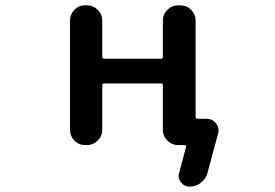

<svg xmlns="http://www.w3.org/2000/svg" viewBox="-20 -567 1040 727"><path d="M698.2 139.6Q677.7 139.6 665 123Q656.2 112.3 656.2 98.6Q656.2 93.8 658.2 87.9L684.6 -10.7Q685.5 -13.7 684.1 -15.6Q682.6 -17.6 679.7 -17.6H654.3Q630.9 -17.6 613.8 -34.7Q596.7 -51.8 596.7 -75.2V-244.1Q596.7 -251 589.8 -251H375Q367.2 -251 367.2 -244.1V-75.2Q367.2 -51.8 350.1 -34.7Q333 -17.6 309.6 -17.6H302.7Q278.3 -17.6 261.7 -34.7Q245.1 -51.8 245.1 -75.2V-489.3Q245.1 -512.7 261.7 -529.8Q278.3 -546.9 302.7 -546.9H309.6Q333 -546.9 350.1 -529.8Q367.2 -512.7 367.2 -489.3V-352.5Q367.2 -344.7 375 -344.7H589.8Q596.7 -344.7 596.7 -352.5V-489.3Q596.7 -512.7 613.8 -529.8Q630.9 -546.9 654.3 -546.9H663.1Q686.5 -546.9 703.6 -529.8Q720.7 -512.7 720.7 -489.3V-125Q720.7 -117.2 727.5 -117.2H762.7Q785.2 -117.2 797.9 -99.6Q807.6 -87.9 807.6 -74.2Q807.6 -68.4 805.7 -61.5L765.6 87.9Q759.8 110.4 740.7 125Q721.7 139.6 698.2 139.6Z"/></svg>

Font: Rounded Mgen+ 1mn medium
Style: Regular
Weight: 500
Designer: [Source Han Sans]
Ryoko NISHIZUKA  (kana & ideographs); Paul D. Hunt (Latin, Greek & Cyrillic); Wenlong ZHANG  (bopomofo
Version: Version 1.059.20150602